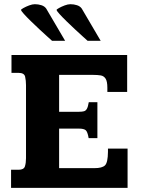

<svg xmlns="http://www.w3.org/2000/svg" viewBox="-20 -903 683 923"><path d="M33.2 0V-86.9H69.3Q94.7 -86.9 99.9 -103.5Q105 -120.1 105 -142.1V-493.7Q105 -515.6 100.8 -534.2Q96.7 -552.7 69.3 -552.7H35.2V-638.7H591.3V-460.9H496.1V-481Q496.1 -512.2 487.5 -525.1Q479 -538.1 463.9 -540.5Q448.7 -543 427.7 -543H264.2V-365.7H360.4Q375 -365.7 383.8 -368.2Q392.6 -370.6 397.9 -380.4Q403.3 -390.1 406.7 -411.6H448.2V-238.8H406.2Q400.9 -270.5 391.4 -277.6Q381.8 -284.7 360.4 -284.7H264.2V-94.7H434.6Q470.7 -94.7 484.6 -107.9Q498.5 -121.1 499 -172.9Q499 -174.8 499 -180.7Q499 -186.5 499 -188.5H593.3V0ZM293 -707H230Q224.1 -712.4 207.3 -727.5Q190.4 -742.7 169.4 -762.2Q148.4 -781.7 128.4 -801.3Q108.4 -820.8 95 -835.7Q81.5 -850.6 81.1 -855.5Q81.1 -857.9 92.8 -864.5Q104.5 -871.1 120.1 -877Q135.7 -882.8 147.5 -882.8Q164.1 -882.8 179.2 -877.9Q194.3 -873 202.1 -861.8ZM463.9 -707H400.9Q395 -712.4 378.2 -727.5Q361.3 -742.7 340.3 -762.2Q319.3 -781.7 299.3 -801.3Q279.3 -820.8 265.9 -835.7Q252.4 -850.6 252 -855.5Q252 -857.9 263.7 -864.5Q275.4 -871.1 291 -877Q306.6 -882.8 318.4 -882.8Q335 -882.8 350.1 -877.9Q365.2 -873 373 -861.8Z"/></svg>

Font: Kameron
Style: Regular
Weight: 400
Designer: Vernon Adams
Foundry: Vernon Adams
Version: Version 1.100